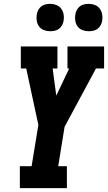

<svg xmlns="http://www.w3.org/2000/svg" viewBox="-20 -976 560 996"><path d="M83 0V-114H144L179 -328L116 -621H88V-735H278V-621H253L272 -480L339 -621H330V-735H520V-621H478L315 -318L282 -114H327V0ZM440 -814Q423 -814 407.5 -820Q392 -826 382.5 -839Q373 -852 370.5 -868.5Q368 -885 371 -902Q373 -914 379 -925Q385 -936 395 -943.5Q405 -951 417 -953.5Q429 -956 440 -956Q457 -956 472.5 -950Q488 -944 497.5 -931Q507 -918 510 -901.5Q513 -885 510 -868Q508 -856 502 -845Q496 -834 486 -826.5Q476 -819 464 -816.5Q452 -814 440 -814ZM240 -814Q223 -814 207.5 -820Q192 -826 182.5 -839Q173 -852 170.5 -868.5Q168 -885 171 -902Q173 -914 179 -925Q185 -936 195 -943.5Q205 -951 217 -953.5Q229 -956 240 -956Q257 -956 272.5 -950Q288 -944 297.5 -931Q307 -918 310 -901.5Q313 -885 310 -868Q308 -856 302 -845Q296 -834 286 -826.5Q276 -819 264 -816.5Q252 -814 240 -814Z"/></svg>

Font: Iosevka Slab Heavy Oblique
Style: Regular
Weight: 900
Italic angle: -9°
Monospace: yes
Designer: Belleve Invis
Foundry: Belleve Invis
Version: Version 11.1.1; ttfautohint (v1.8.3)